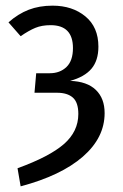

<svg xmlns="http://www.w3.org/2000/svg" viewBox="-20 -558 435 679"><path d="M328 -393Q328 -344 303.5 -315Q279 -286 228 -272Q288 -270 319 -240Q350 -210 350 -158Q350 -71 273 -4Q196 63 53 101L42 37Q155 -4 206 -48.5Q257 -93 257 -155Q257 -196 237.5 -213Q218 -230 182 -230H102L108 -299H156Q192 -299 215 -321Q238 -343 238 -388Q238 -469 159 -469Q128 -469 105 -459.5Q82 -450 53 -430L10 -479Q44 -509 81.5 -523.5Q119 -538 166 -538Q236 -538 282 -500Q328 -462 328 -393Z"/></svg>

Font: Fira Sans Extra Condensed
Style: Regular
Weight: 400
Width: 1
Designer: Carrois Corporate & Edenspiekermann AG
Foundry: Carrois Corporate GbR & Edenspiekermann AG
Version: Version 4.203